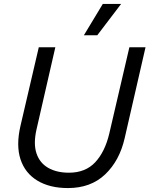

<svg xmlns="http://www.w3.org/2000/svg" viewBox="-20 -944 759 975"><path d="M502 -924H595L474 -765H406ZM325 11Q232 11 169.5 -27Q107 -65 84 -135.5Q61 -206 84 -305L177 -704H261L165 -285Q149 -213 165.5 -164.5Q182 -116 225 -91.5Q268 -67 330 -67Q414 -67 463.5 -120Q513 -173 535 -266L637 -704H719L613 -242Q587 -128 514 -58.5Q441 11 325 11Z"/></svg>

Font: Prodigy Sans
Style: Italic
Weight: 400
Italic angle: -13°
Designer: Wei Huang
Foundry: Wei Huang
Version: Version 1.003; ttfautohint (v1.8.3)